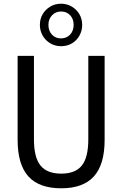

<svg xmlns="http://www.w3.org/2000/svg" viewBox="-20 -1006 659 1035"><path d="M310 9Q191 9 133 -55Q75 -119 75 -252V-705H163V-255Q163 -157 198.5 -113.5Q234 -70 310 -70Q386 -70 421 -113.5Q456 -157 456 -255V-705H544V-252Q544 -119 486 -55Q428 9 310 9ZM309 -757Q277 -757 251 -772.5Q225 -788 210 -814Q195 -840 195 -872Q195 -904 210 -929.5Q225 -955 251 -970.5Q277 -986 309 -986Q341 -986 367 -970.5Q393 -955 408 -929.5Q423 -904 423 -871Q423 -840 408 -813.5Q393 -787 367.5 -772Q342 -757 309 -757ZM308 -799Q339 -799 358 -819.5Q377 -840 377 -872Q377 -904 358 -924Q339 -944 309 -944Q280 -944 260.5 -923.5Q241 -903 241 -872Q241 -840 260 -819.5Q279 -799 308 -799Z"/></svg>

Font: Nunito Sans 10pt Condensed Medium
Style: Regular
Weight: 500
Width: 3
Designer: Vernon Adams
Foundry: Vernon Adams
Version: Version 3.101;gftools[0.9.27]